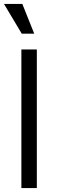

<svg xmlns="http://www.w3.org/2000/svg" viewBox="-23 -950 290 970"><path d="M85 0V-700.2H163.1V0ZM86.9 -779.8 -2.9 -930.2H89.8L149.9 -779.8Z"/></svg>

Font: Uncut Sans
Style: Regular
Weight: 400
Designer: Kasper Nordkvist
Foundry: UNCUT.wtf
Version: Version 1.304;Glyphs 3.2 (3246)